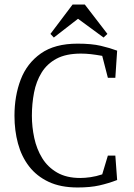

<svg xmlns="http://www.w3.org/2000/svg" viewBox="-20 -820 593 849"><path d="M323 9Q248 9 195 -16Q142 -41 108.5 -84.5Q75 -128 59.5 -185.5Q44 -243 44 -308Q44 -396 71.5 -468Q99 -540 160.5 -583.5Q222 -627 323 -627Q385 -627 425.5 -617.5Q466 -608 498 -596L490 -476H457L432 -573Q404 -578 382 -580.5Q360 -583 338 -583Q272 -583 230 -560.5Q188 -538 164 -499Q140 -460 130.5 -410.5Q121 -361 121 -308Q121 -259 131.5 -210Q142 -161 166.5 -121Q191 -81 232.5 -57Q274 -33 335 -33Q355 -33 380 -36.5Q405 -40 432 -49L457 -132H490L498 -24Q459 -9 419 0Q379 9 323 9ZM218 -654 203 -670 301 -800H355L455 -670L438 -654L325 -737Z"/></svg>

Font: Manuale Light
Style: Regular
Weight: 300
Designer: Eduardo Tunni / Pablo Cosgaya
Foundry: Eduardo Tunni / Pablo Cosgaya
Version: Version 1.002